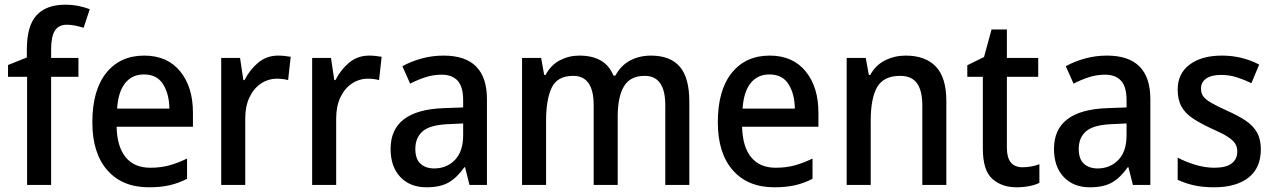

<svg xmlns="http://www.w3.org/2000/svg" viewBox="-20 -785 5410 815"><path d="M313 -459H197V0H95V-459H14V-509L94 -541V-575Q94 -676 135.5 -720.5Q177 -765 256 -765Q288 -765 314 -759.5Q340 -754 361 -746L335 -667Q319 -672 301 -676Q283 -680 264 -680Q229 -680 213 -655Q197 -630 197 -575V-539H313Z M592 -549Q690 -549 744.5 -482.5Q799 -416 799 -307V-247H475Q477 -162 513.5 -117.5Q550 -73 618 -73Q662 -73 698.5 -83Q735 -93 774 -112V-26Q737 -7 699 1.5Q661 10 612 10Q499 10 435.5 -62.5Q372 -135 372 -266Q372 -402 431 -475.5Q490 -549 592 -549ZM591 -469Q541 -469 511.5 -432.5Q482 -396 477 -324H699Q698 -387 672 -428Q646 -469 591 -469Z M1161 -549Q1174 -549 1188 -547.5Q1202 -546 1214 -544L1203 -445Q1193 -448 1180 -449.5Q1167 -451 1156 -451Q1119 -451 1088 -430.5Q1057 -410 1039 -372Q1021 -334 1021 -282V0H919V-539H999L1013 -445H1018Q1040 -489 1076 -519Q1112 -549 1161 -549Z M1547 -549Q1560 -549 1574 -547.5Q1588 -546 1600 -544L1589 -445Q1579 -448 1566 -449.5Q1553 -451 1542 -451Q1505 -451 1474 -430.5Q1443 -410 1425 -372Q1407 -334 1407 -282V0H1305V-539H1385L1399 -445H1404Q1426 -489 1462 -519Q1498 -549 1547 -549Z M1863 -549Q2047 -549 2047 -364V0H1973L1954 -75H1951Q1920 -31 1884.5 -10.5Q1849 10 1790 10Q1721 10 1679.5 -33.5Q1638 -77 1638 -153Q1638 -318 1864 -326L1946 -329V-360Q1946 -417 1922.5 -442.5Q1899 -468 1855 -468Q1820 -468 1787 -457.5Q1754 -447 1721 -430L1688 -504Q1724 -524 1769 -536.5Q1814 -549 1863 -549ZM1883 -258Q1806 -255 1774.5 -228Q1743 -201 1743 -153Q1743 -110 1765 -90Q1787 -70 1823 -70Q1876 -70 1911 -106Q1946 -142 1946 -211V-261Z M2743 -549Q2825 -549 2865.5 -502Q2906 -455 2906 -354V0H2804V-338Q2804 -463 2717 -463Q2655 -463 2628.5 -418.5Q2602 -374 2602 -290V0H2500V-339Q2500 -463 2413 -463Q2346 -463 2322 -413Q2298 -363 2298 -273V0H2196V-539H2277L2290 -467H2296Q2318 -509 2356.5 -529Q2395 -549 2439 -549Q2550 -549 2584 -464H2592Q2616 -508 2655.5 -528.5Q2695 -549 2743 -549Z M3247 -549Q3345 -549 3399.5 -482.5Q3454 -416 3454 -307V-247H3130Q3132 -162 3168.5 -117.5Q3205 -73 3273 -73Q3317 -73 3353.5 -83Q3390 -93 3429 -112V-26Q3392 -7 3354 1.5Q3316 10 3267 10Q3154 10 3090.5 -62.5Q3027 -135 3027 -266Q3027 -402 3086 -475.5Q3145 -549 3247 -549ZM3246 -469Q3196 -469 3166.5 -432.5Q3137 -396 3132 -324H3354Q3353 -387 3327 -428Q3301 -469 3246 -469Z M3824 -549Q3908 -549 3952.5 -502.5Q3997 -456 3997 -356V0H3895V-338Q3895 -400 3872.5 -431.5Q3850 -463 3801 -463Q3731 -463 3703.5 -415.5Q3676 -368 3676 -273V0H3574V-539H3655L3668 -467H3674Q3697 -509 3737.5 -529Q3778 -549 3824 -549Z M4321 -75Q4339 -75 4358 -78.5Q4377 -82 4392 -88V-9Q4375 0 4349 5Q4323 10 4295 10Q4232 10 4192 -26Q4152 -62 4152 -154V-459H4086V-508L4157 -543L4189 -660H4254V-539H4387V-459H4254V-157Q4254 -75 4321 -75Z M4679 -549Q4863 -549 4863 -364V0H4789L4770 -75H4767Q4736 -31 4700.5 -10.5Q4665 10 4606 10Q4537 10 4495.5 -33.5Q4454 -77 4454 -153Q4454 -318 4680 -326L4762 -329V-360Q4762 -417 4738.5 -442.5Q4715 -468 4671 -468Q4636 -468 4603 -457.5Q4570 -447 4537 -430L4504 -504Q4540 -524 4585 -536.5Q4630 -549 4679 -549ZM4699 -258Q4622 -255 4590.5 -228Q4559 -201 4559 -153Q4559 -110 4581 -90Q4603 -70 4639 -70Q4692 -70 4727 -106Q4762 -142 4762 -211V-261Z M5332 -151Q5332 -72 5279.5 -31Q5227 10 5134 10Q5085 10 5047.5 1.5Q5010 -7 4979 -22V-116Q5010 -99 5052 -86Q5094 -73 5135 -73Q5185 -73 5208.5 -91.5Q5232 -110 5232 -142Q5232 -161 5223 -175.5Q5214 -190 5190.5 -205Q5167 -220 5121 -240Q5076 -261 5044 -282Q5012 -303 4995.5 -332Q4979 -361 4979 -405Q4979 -473 5030 -511Q5081 -549 5166 -549Q5210 -549 5249 -539.5Q5288 -530 5325 -511L5292 -432Q5261 -447 5229.5 -457Q5198 -467 5163 -467Q5122 -467 5100 -451.5Q5078 -436 5078 -409Q5078 -389 5088 -375.5Q5098 -362 5122.5 -348Q5147 -334 5191 -314Q5234 -295 5266 -274Q5298 -253 5315 -224Q5332 -195 5332 -151Z"/></svg>

Font: Noto Sans Tamil SemiCondensed Medium
Style: Regular
Weight: 500
Width: 4
Designer: Jelle Bosma - Monotype Design Team
Foundry: Monotype Imaging Inc.
Version: Version 2.004; ttfautohint (v1.8.4.7-5d5b)